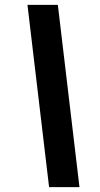

<svg xmlns="http://www.w3.org/2000/svg" viewBox="-20 -740 413 790"><path d="M93 -720H218L307 30H182Z"/></svg>

Font: Radio Canada SemiBold
Style: Italic
Weight: 600
Italic angle: -12°
Designer: Charles Daoud, Etienne Aubert Bonn, Alexandre Saumier Demers, Jacques Le Bailly
Foundry: Radio-Canada
Version: Version 2.104; ttfautohint (v1.8.4.7-5d5b);gftools[0.9.28.de